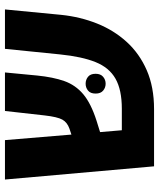

<svg xmlns="http://www.w3.org/2000/svg" viewBox="45 -674 629 759"><g transform="rotate(-90 359.5 -294.5)"><path d="M307.6 0H81.5L29.3 -589.4H185.1L207 -326.7L230.5 -334.5Q255.4 -343.3 266.1 -362.5Q276.9 -381.8 282.7 -432.6L300.3 -589.4H452.6L440.4 -461.9Q434.1 -398.9 418.5 -354.7Q402.8 -310.5 366.7 -280Q330.6 -249.5 262.2 -227.5L216.8 -213.4L224.1 -127.4H309.1Q383.8 -127.4 427.7 -152.3Q471.7 -177.2 493.4 -231Q515.1 -284.7 523.9 -371.6L545.9 -589.4H701.7L680.2 -366.2Q672.4 -291.5 646 -225.3Q619.6 -159.2 573.5 -108.4Q527.3 -57.6 461.2 -28.8Q395 0 307.6 0ZM369.1 -231Q369.1 -251.5 380.9 -261Q392.6 -270.5 408.2 -270.5Q423.8 -270.5 435.5 -261Q447.3 -251.5 447.3 -231Q447.3 -211.4 435.5 -201.4Q423.8 -191.4 408.2 -191.4Q392.6 -191.4 380.9 -201.2Q369.1 -210.9 369.1 -231Z"/></g></svg>

Font: Lunasima
Style: Bold
Weight: 700
Designer: The DocRepair Project, Monotype Design Team
Foundry: Google
Version: Version 2.009